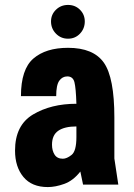

<svg xmlns="http://www.w3.org/2000/svg" viewBox="-20 -749 545 779"><path d="M65 -359H208Q208 -404 220.5 -421.5Q233 -439 253 -439Q276 -439 282 -415.5Q288 -392 290 -328Q187 -328 114 -284.5Q41 -241 41 -138Q41 -72 75 -31Q109 10 174 10Q205 10 241 -3Q277 -16 306 -53L317 0H460L444 -106V-272Q444 -434 401.5 -494.5Q359 -555 256 -555Q166 -555 115.5 -511.5Q65 -468 65 -359ZM290 -236V-193Q290 -136 270.5 -120.5Q251 -105 235 -105Q212 -105 201.5 -121.5Q191 -138 191 -162Q191 -201 216.5 -218.5Q242 -236 290 -236ZM256 -592Q285 -592 304.5 -612.5Q324 -633 324 -662Q324 -690 304.5 -709.5Q285 -729 256 -729Q227 -729 207 -709.5Q187 -690 187 -662Q187 -633 207 -612.5Q227 -592 256 -592Z"/></svg>

Font: Secuela Black
Style: Regular
Weight: 900
Designer: Fernando Haro
Foundry: deFharo
Version: Version 1.704